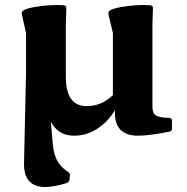

<svg xmlns="http://www.w3.org/2000/svg" viewBox="-20 -529 749 767"><path d="M276 13Q212 13 183 -43L191 48Q195 88 209 113.5Q223 139 252 158Q261 164 259 173L258 189Q256 198 247 202Q196 218 161 218Q74 218 76 122L84 -241V-397L68 -468Q66 -478 67.5 -481Q69 -484 76 -489Q90 -496 118 -501Q146 -506 177.5 -508Q209 -510 235 -508Q245 -506 245 -497L243 -432V-222Q243 -105 326 -105Q386 -105 431 -149V-397L414 -468Q412 -478 413.5 -481Q415 -484 422 -489Q436 -496 464 -501Q492 -506 524 -508Q556 -510 581 -508Q591 -506 591 -497L589 -432V-102Q589 -77 602.5 -68Q616 -59 657 -58Q667 -57 667 -47V-15Q667 -5 657 -3Q577 13 532 13Q439 13 439 -78V-89Q412 -43 369 -15Q326 13 276 13Z"/></svg>

Font: Hahmlet
Style: Bold
Weight: 700
Designer: Minjoo Ham & Mark Frömberg
Foundry: hypertype
Version: Version 1.002; ttfautohint (v1.8.3)